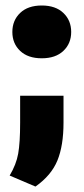

<svg xmlns="http://www.w3.org/2000/svg" viewBox="-20 -520 304 698"><path d="M108.9 158.2 15.1 118.2Q39.1 78.1 46.1 38.6Q53.2 -1 53.2 -74.2V-171.9H210.9V-74.2Q210.9 9.3 188.7 63.5Q166.5 117.7 108.9 158.2ZM210.4 -335Q182.1 -308.1 131.8 -308.1Q81.5 -308.1 53.2 -335Q24.9 -361.8 24.9 -403.8Q24.9 -445.8 53.2 -472.9Q81.5 -500 131.8 -500Q182.1 -500 210.4 -472.9Q238.8 -445.8 238.8 -403.8Q238.8 -361.8 210.4 -335Z"/></svg>

Font: Creato Display Black
Style: Regular
Weight: 900
Version: Version 1.000